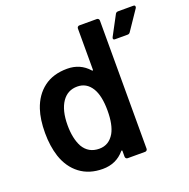

<svg xmlns="http://www.w3.org/2000/svg" viewBox="-126 -821 937 951"><g transform="rotate(-20 342.5 -346.0)"><path d="M379 -688Q379 -693 382.5 -696.5Q386 -700 391 -700H483Q488 -700 491.5 -696.5Q495 -693 495 -688V-12Q495 -7 491.5 -3.5Q488 0 483 0H391Q386 0 382.5 -3.5Q379 -7 379 -12V-42Q379 -45 378 -45.5Q377 -46 376 -46Q375 -46 373 -44Q329 8 258 8Q187 8 138 -29Q89 -66 67 -132Q49 -188 49 -257Q49 -328 66 -379Q88 -445 137 -482Q186 -519 260 -519Q329 -519 373 -469Q375 -467 376 -467Q377 -467 378 -467.5Q379 -468 379 -471ZM355 -140Q378 -181 378 -256Q378 -334 353 -375Q326 -419 277 -419Q226 -419 197 -377Q167 -333 167 -255Q167 -185 191 -140Q219 -92 276 -92Q327 -92 355 -140ZM534 -575Q527 -575 525.5 -578Q524 -581 524 -583Q524 -585 526 -589L581 -692Q585 -700 596 -700H675Q682 -700 683.5 -697Q685 -694 685 -692Q685 -689 683 -685L614 -583Q609 -575 600 -575Z"/></g></svg>

Font: LinhAnh SemBd
Style: Regular
Weight: 600
Monospace: yes
Designer: Jeremy Tribby
Foundry: Tribby Type
Version: Version 1.408